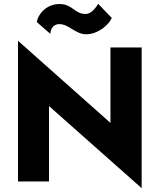

<svg xmlns="http://www.w3.org/2000/svg" viewBox="-20 -948 834 1003"><path d="M172 -833 243 -771C243 -787 252 -822 290 -822C340 -822 374 -769 430 -769C492 -769 548 -818 564 -854L493 -928C473 -896 452 -875 427 -875C369 -875 359 -927 291 -927C228 -927 182 -882 172 -833ZM557 -700V-306L74 -735V0H236V-394L720 35V-700Z"/></svg>

Font: Jost
Style: Bold
Weight: 700
Version: Version 3.710